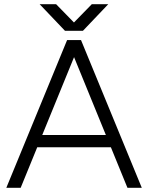

<svg xmlns="http://www.w3.org/2000/svg" viewBox="-20 -890 702 910"><path d="M298 -700H364L652 0H584ZM298 -700H364L78 0H10ZM146 -250H516V-192H146ZM293 -745 415 -870H493L373 -744H293ZM168 -870H246L368 -745V-744H288Z"/></svg>

Font: Oak Sans Light
Style: Regular
Weight: 400
Designer: Erik Kennedy, Walven
Foundry: Erik Kennedy, Walven
Version: Version 1.100;Glyphs 3.1.2 (3151)